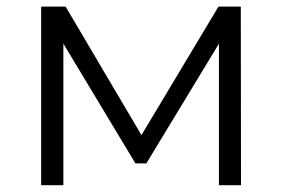

<svg xmlns="http://www.w3.org/2000/svg" viewBox="-20 -545 830 565"><path d="M101.1 0V-525.5H173.1L411.1 -122.3H381.2L622.9 -525.5H688.6L689.2 0H624.3V-443.8L637.1 -437.6L410.6 -64.1H378.6L151.1 -442.1L166.5 -444.9V0Z"/></svg>

Font: Montserrat Alternates Thin
Style: Regular
Weight: 100
Designer: Julieta Ulanovsky
Foundry: Julieta Ulanovsky
Version: Version 9.000